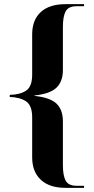

<svg xmlns="http://www.w3.org/2000/svg" viewBox="-20 -780 452 925"><path d="M296 125Q218 125 176.5 86Q135 47 135 -22V-215Q135 -271 106.5 -291Q78 -311 27 -313V-323Q77 -324 106 -343.5Q135 -363 135 -420V-614Q135 -684 176.5 -722Q218 -760 296 -760H385V-750H348Q310 -750 296.5 -725.5Q283 -701 283 -650V-442Q283 -388 252.5 -358Q222 -328 146 -320V-318Q222 -310 252.5 -280.5Q283 -251 283 -195V15Q283 66 296.5 90.5Q310 115 348 115H385V125Z"/></svg>

Font: Noto Serif Display SemiCondensed
Style: Bold
Weight: 700
Width: 4
Designer: Monotype Design Team
Foundry: Monotype Imaging Inc.
Version: Version 2.009